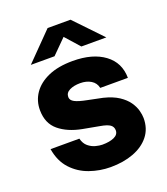

<svg xmlns="http://www.w3.org/2000/svg" viewBox="-134 -809 797 914"><g transform="rotate(-20 265.0 -352.5)"><path d="M270 10Q216 10 164.5 -8Q113 -26 76.5 -65.5Q40 -105 29.5 -168.5H175.5Q182 -142 199 -128Q216 -114 235.5 -109Q255 -104 269 -104Q306 -104 329 -114.5Q352 -125 352 -146.5Q352 -164.5 337.8 -174.8Q323.5 -185 288.5 -191L204.5 -206.5Q133.5 -220 89.8 -256.2Q46 -292.5 45.5 -359Q45 -406.5 71 -444.5Q97 -482.5 147.5 -504.8Q198 -527 271.5 -527Q372 -527 431.5 -483Q491 -439 491.5 -361.5H351.5Q346 -388 323.2 -401.8Q300.5 -415.5 269 -415.5Q237 -415.5 215.2 -404.8Q193.5 -394 193.5 -372.5Q193.5 -356 212.5 -346Q231.5 -336 273 -328L348.5 -312.5Q395 -301 424 -281.8Q453 -262.5 468.8 -240Q484.5 -217.5 490.5 -195.2Q496.5 -173 496.5 -156Q496.5 -102.5 467 -65.5Q437.5 -28.5 386.2 -9.2Q335 10 270 10ZM334.5 -577.5 270.5 -649.5 198.5 -577.5H78.5L213.5 -715H329.5L461 -577.5Z"/></g></svg>

Font: Public Sans ExtraBold
Style: Regular
Weight: 800
Designer: The Public Sans Project Authors: Dan O. Williams and USWDS (Libre Franklin designed by Pablo Impallari and Rodrigo Fuenz
Version: Version 1.007